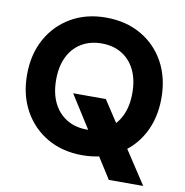

<svg xmlns="http://www.w3.org/2000/svg" viewBox="-89 -797 959 995"><g transform="rotate(10 390.5 -299.0)"><path d="M549 114 289 -296H461L730 114ZM390 12Q286 12 206.5 -34Q127 -80 82 -161.5Q37 -243 37 -350Q37 -457 82 -538.5Q127 -620 206.5 -666Q286 -712 390 -712Q495 -712 575 -666Q655 -620 699.5 -538.5Q744 -457 744 -350Q744 -243 699.5 -161.5Q655 -80 575 -34Q495 12 390 12ZM391 -123Q452 -123 497 -151Q542 -179 566.5 -229.5Q591 -280 591 -350Q591 -420 566.5 -470.5Q542 -521 497 -548.5Q452 -576 391 -576Q330 -576 284.5 -548.5Q239 -521 214.5 -470.5Q190 -420 190 -350Q190 -280 214.5 -229.5Q239 -179 284.5 -151Q330 -123 391 -123Z"/></g></svg>

Font: DM Sans 36pt Black
Style: Regular
Weight: 900
Designer: Colophon Foundry, Jonny Pinhorn
Foundry: Colophon Foundry
Version: Version 4.004;gftools[0.9.30]